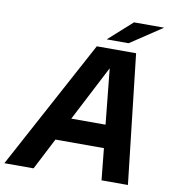

<svg xmlns="http://www.w3.org/2000/svg" viewBox="-159 -929 920 1010"><g transform="rotate(10 301.0 -424.0)"><path d="M-68 0 304 -690H514L592 0H451L434 -169H175L88 0ZM238 -292H421L391 -588ZM349 -735 475 -848H636L466 -735Z"/></g></svg>

Font: Radio Canada Big SemiBold
Style: Italic
Weight: 600
Italic angle: -12°
Designer: Étienne Aubert Bonn
Foundry: Coppers and Brasses
Version: Version 1.001